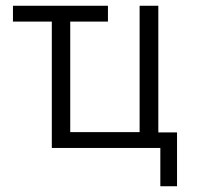

<svg xmlns="http://www.w3.org/2000/svg" viewBox="-20 -514 683 667"><path d="M537 133V0H160V-439H25V-494H355V-439H224V-55H465V-494H530V-54H595V133Z"/></svg>

Font: Nunito Sans 7pt Condensed Light
Style: Regular
Weight: 300
Width: 3
Designer: Vernon Adams
Foundry: Vernon Adams
Version: Version 3.101;gftools[0.9.27]